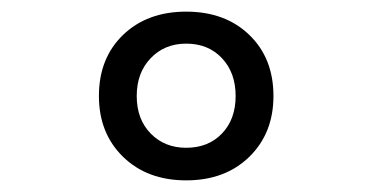

<svg xmlns="http://www.w3.org/2000/svg" viewBox="-20 -760 640 330"><path d="M300 -450Q233 -450 191.5 -490.5Q150 -531 150 -595Q150 -660 191.5 -700Q233 -740 300 -740Q367 -740 408.5 -700Q450 -660 450 -595Q450 -531 408.5 -490.5Q367 -450 300 -450ZM300 -506Q338 -506 361.5 -530.5Q385 -555 385 -595Q385 -635 361.5 -660Q338 -685 300 -685Q263 -685 239 -660Q215 -635 215 -595Q215 -555 239 -530.5Q263 -506 300 -506Z"/></svg>

Font: JetBrainsMono NFM
Style: Regular
Weight: 400
Monospace: yes
Designer: Philipp Nurullin, Konstantin Bulenkov
Foundry: JetBrains
Version: Version 2.304; ttfautohint (v1.8.4.7-5d5b);Nerd Fonts 3.3.0